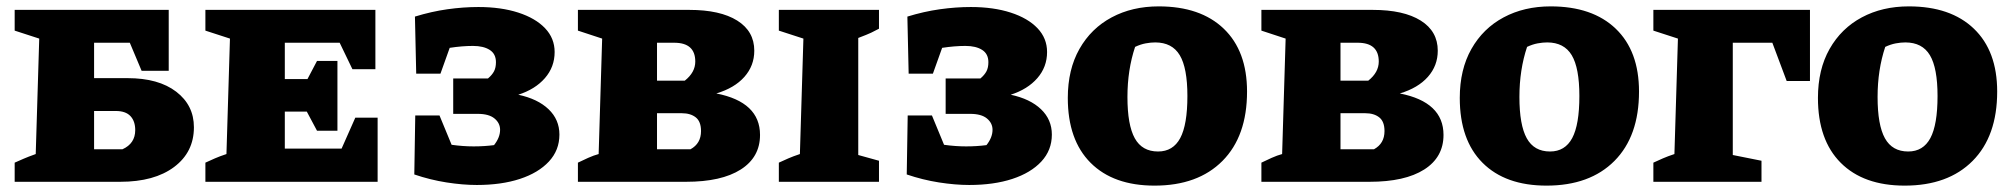

<svg xmlns="http://www.w3.org/2000/svg" viewBox="-20 -570 6311 602"><path d="M26 0V-60Q42 -67 54.5 -72.5Q67 -78 92 -87L103 -449L26 -474V-539H509V-348H424L387 -436H275V-325H380Q477 -325 532.5 -282.5Q588 -240 588 -171Q588 -93 526 -46.5Q464 0 357 0ZM275 -102H364Q404 -120 404 -162Q404 -190 389 -206Q374 -222 343 -222H275Z M1094 -201H1164V0H624V-60Q639 -67 654 -73.5Q669 -80 690 -87L701 -449L624 -474V-539H1157V-353H1085L1045 -436H873V-322H944L974 -379H1038V-160H974L942 -220H873V-104H1051Z M1279 -23 1282 -208H1358L1396 -116Q1432 -111 1465 -111Q1499 -111 1529 -115Q1548 -139 1548 -163Q1548 -184 1530.5 -198.5Q1513 -213 1478 -213H1401V-324H1510Q1523 -335 1529 -346.5Q1535 -358 1535 -375Q1535 -401 1515.5 -413.5Q1496 -426 1463 -426Q1429 -426 1390 -420L1361 -339H1285L1281 -518Q1333 -534 1383 -541Q1433 -548 1480 -548Q1551 -548 1605 -530.5Q1659 -513 1689 -481.5Q1719 -450 1719 -407Q1719 -360 1688.5 -325Q1658 -290 1605 -273Q1666 -260 1700 -227.5Q1734 -195 1734 -148Q1734 -99 1701 -63.5Q1668 -28 1610 -9Q1552 10 1475 10Q1431 10 1380 2Q1329 -6 1279 -23Z M2226 -277Q2363 -250 2363 -147Q2363 -77 2302.5 -38.5Q2242 0 2131 0H1792V-60Q1806 -67 1824 -75Q1842 -83 1857 -87L1868 -449L1792 -474V-539H2141Q2238 -539 2291.5 -505.5Q2345 -472 2345 -411Q2345 -364 2314 -329Q2283 -294 2226 -277ZM2094 -436H2040V-317H2127Q2160 -343 2160 -377Q2160 -436 2094 -436ZM2118 -215H2040V-102H2145Q2178 -120 2178 -159Q2178 -189 2161.5 -202Q2145 -215 2118 -215Z M2422 0V-60Q2437 -67 2452 -73.5Q2467 -80 2488 -87L2499 -449L2422 -474V-539H2736V-480Q2723 -473 2711.5 -467.5Q2700 -462 2671 -451V-84L2736 -66V0Z M2823 -23 2826 -208H2902L2940 -116Q2976 -111 3009 -111Q3043 -111 3073 -115Q3092 -139 3092 -163Q3092 -184 3074.5 -198.5Q3057 -213 3022 -213H2945V-324H3054Q3067 -335 3073 -346.5Q3079 -358 3079 -375Q3079 -401 3059.5 -413.5Q3040 -426 3007 -426Q2973 -426 2934 -420L2905 -339H2829L2825 -518Q2877 -534 2927 -541Q2977 -548 3024 -548Q3095 -548 3149 -530.5Q3203 -513 3233 -481.5Q3263 -450 3263 -407Q3263 -360 3232.5 -325Q3202 -290 3149 -273Q3210 -260 3244 -227.5Q3278 -195 3278 -148Q3278 -99 3245 -63.5Q3212 -28 3154 -9Q3096 10 3019 10Q2975 10 2924 2Q2873 -6 2823 -23Z M3600 12Q3471 12 3399.5 -59.5Q3328 -131 3328 -263Q3328 -352 3364.5 -416.5Q3401 -481 3465.5 -515.5Q3530 -550 3613 -550Q3744 -550 3817 -480Q3890 -410 3890 -283Q3890 -143 3813 -65.5Q3736 12 3600 12ZM3611 -95Q3658 -95 3680.5 -137Q3703 -179 3703 -269Q3703 -357 3679 -397Q3655 -437 3602 -437Q3588 -437 3572 -434Q3556 -431 3539 -423Q3515 -351 3515 -266Q3515 -178 3538 -136.5Q3561 -95 3611 -95Z M4369 -277Q4506 -250 4506 -147Q4506 -77 4445.5 -38.5Q4385 0 4274 0H3935V-60Q3949 -67 3967 -75Q3985 -83 4000 -87L4011 -449L3935 -474V-539H4284Q4381 -539 4434.5 -505.5Q4488 -472 4488 -411Q4488 -364 4457 -329Q4426 -294 4369 -277ZM4237 -436H4183V-317H4270Q4303 -343 4303 -377Q4303 -436 4237 -436ZM4261 -215H4183V-102H4288Q4321 -120 4321 -159Q4321 -189 4304.5 -202Q4288 -215 4261 -215Z M4829 12Q4700 12 4628.5 -59.5Q4557 -131 4557 -263Q4557 -352 4593.5 -416.5Q4630 -481 4694.5 -515.5Q4759 -550 4842 -550Q4973 -550 5046 -480Q5119 -410 5119 -283Q5119 -143 5042 -65.5Q4965 12 4829 12ZM4840 -95Q4887 -95 4909.5 -137Q4932 -179 4932 -269Q4932 -357 4908 -397Q4884 -437 4831 -437Q4817 -437 4801 -434Q4785 -431 4768 -423Q4744 -351 4744 -266Q4744 -178 4767 -136.5Q4790 -95 4840 -95Z M5164 0V-60Q5179 -67 5194 -73.5Q5209 -80 5230 -87L5241 -449L5164 -474V-539H5655V-316H5582L5537 -436H5413V-84L5503 -66V0Z M5952 12Q5823 12 5751.5 -59.5Q5680 -131 5680 -263Q5680 -352 5716.5 -416.5Q5753 -481 5817.5 -515.5Q5882 -550 5965 -550Q6096 -550 6169 -480Q6242 -410 6242 -283Q6242 -143 6165 -65.5Q6088 12 5952 12ZM5963 -95Q6010 -95 6032.5 -137Q6055 -179 6055 -269Q6055 -357 6031 -397Q6007 -437 5954 -437Q5940 -437 5924 -434Q5908 -431 5891 -423Q5867 -351 5867 -266Q5867 -178 5890 -136.5Q5913 -95 5963 -95Z"/></svg>

Font: Piazzolla SC ExtraBold
Style: Regular
Weight: 800
Designer: Juan Pablo del Peral
Foundry: Huerta Tipografica
Version: Version 1.330